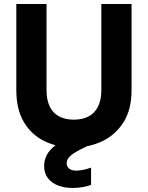

<svg xmlns="http://www.w3.org/2000/svg" viewBox="-20 -720 733 953"><path d="M344 12Q265 12 200.5 -19.5Q136 -51 98.5 -114Q61 -177 61 -273V-700H211V-272Q211 -225 226.5 -192Q242 -159 273 -142.5Q304 -126 346 -126Q390 -126 420.5 -142.5Q451 -159 467 -192Q483 -225 483 -272V-700H633V-273Q633 -177 593.5 -114Q554 -51 488.5 -19.5Q423 12 344 12ZM340 213Q301 213 269 201Q237 189 218 164.5Q199 140 199 103Q199 75 212.5 49Q226 23 259 -2Q292 -27 351 -51L394 -70L426 -1L377 23Q341 42 326 57Q311 72 311 90Q311 107 323.5 117Q336 127 359 127Q374 127 393 123Q412 119 432 112V198Q412 205 388.5 209Q365 213 340 213Z"/></svg>

Font: DM Sans 18pt Black
Style: Regular
Weight: 900
Designer: Colophon Foundry, Jonny Pinhorn
Foundry: Colophon Foundry
Version: Version 4.004;gftools[0.9.30]